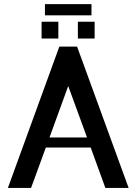

<svg xmlns="http://www.w3.org/2000/svg" viewBox="-20 -931 674 951"><path d="M19 0ZM19 0ZM448.7 -740.2ZM186 -823.2H269V-740.2H186ZM365.7 -823.2H448.7V-740.2H365.7ZM361.8 -700.2 617.2 0H502L429.2 -200.2H207L133.8 0H19L273.9 -700.2ZM317.9 -504.9 225.1 -250H411.1ZM202.6 -910.6H433.1V-855H202.6Z"/></svg>

Font: Pfennig
Style: Bold
Weight: 700
Version: Version 20120410 ; ttfautohint (v0.8)